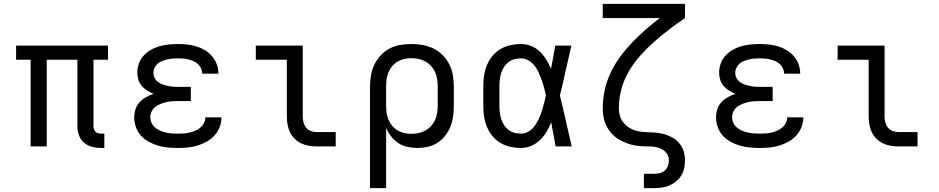

<svg xmlns="http://www.w3.org/2000/svg" viewBox="-20 -755 4840 990"><path d="M501 8Q477 8 454 2Q431 -4 413 -19.5Q395 -35 387 -58Q379 -81 379 -104V-447H221V0H138V-447H63V-520H537V-447H462V-104Q462 -97 464.5 -89Q467 -81 472.5 -75.5Q478 -70 485.5 -68Q493 -66 501 -66H518V8Z M897 8Q872 8 846 5.5Q820 3 795.5 -4Q771 -11 748 -23.5Q725 -36 707.5 -55Q690 -74 681 -99Q672 -124 672 -150Q672 -171 678.5 -191.5Q685 -212 699.5 -227.5Q714 -243 733 -254Q752 -265 772 -271Q755 -278 739 -288Q723 -298 711 -312Q699 -326 693.5 -344Q688 -362 688 -381Q688 -405 696.5 -428Q705 -451 721 -468.5Q737 -486 758 -498Q779 -510 802 -516.5Q825 -523 849 -525.5Q873 -528 897 -528Q921 -528 945 -525.5Q969 -523 992 -516Q1015 -509 1036 -496.5Q1057 -484 1073 -465.5Q1089 -447 1097.5 -424Q1106 -401 1106 -377V-375H1023V-376Q1023 -389 1017 -402Q1011 -415 1001 -424.5Q991 -434 978 -439.5Q965 -445 952 -448.5Q939 -452 925 -453Q911 -454 897 -454Q884 -454 870 -453Q856 -452 843 -449Q830 -446 817 -441Q804 -436 793.5 -427Q783 -418 777 -405.5Q771 -393 771 -380Q771 -366 777 -353.5Q783 -341 794.5 -332.5Q806 -324 819 -319.5Q832 -315 845.5 -312Q859 -309 872.5 -308Q886 -307 900 -307H964V-234H900Q884 -234 868.5 -233Q853 -232 838 -228.5Q823 -225 808.5 -219.5Q794 -214 781.5 -204.5Q769 -195 762 -180.5Q755 -166 755 -151Q755 -135 761.5 -121Q768 -107 780 -97Q792 -87 806.5 -81Q821 -75 836 -71.5Q851 -68 866.5 -67Q882 -66 897 -66Q913 -66 928 -67Q943 -68 958 -71.5Q973 -75 987 -81Q1001 -87 1013 -97Q1025 -107 1032 -121Q1039 -135 1039 -150H1122V-149Q1122 -124 1112.5 -99.5Q1103 -75 1085.5 -56Q1068 -37 1045.5 -24.5Q1023 -12 998.5 -4.5Q974 3 948.5 5.5Q923 8 897 8Z M1613 0Q1593 0 1572 -3.5Q1551 -7 1532.5 -16Q1514 -25 1499 -40Q1484 -55 1475 -74Q1466 -93 1462.5 -113.5Q1459 -134 1459 -155V-447H1299V-520H1541V-155Q1541 -139 1545 -124Q1549 -109 1558.5 -97Q1568 -85 1583 -79.5Q1598 -74 1613 -74H1711V0Z M1888 215V-310Q1888 -339 1893 -367.5Q1898 -396 1910.5 -422Q1923 -448 1943 -469.5Q1963 -491 1988.5 -504.5Q2014 -518 2043 -523Q2072 -528 2101 -528Q2130 -528 2159 -523Q2188 -518 2214.5 -505Q2241 -492 2262 -471Q2283 -450 2296.5 -423.5Q2310 -397 2315 -368Q2320 -339 2320 -310V-210Q2320 -183 2316.5 -156Q2313 -129 2303 -103.5Q2293 -78 2276 -56Q2259 -34 2236 -19Q2213 -4 2186.5 2Q2160 8 2132 8Q2107 8 2081.5 2.5Q2056 -3 2034.5 -17Q2013 -31 1997 -51.5Q1981 -72 1971 -96V215ZM2101 -65Q2120 -65 2138.5 -69Q2157 -73 2173.5 -82Q2190 -91 2203 -105.5Q2216 -120 2223.5 -137Q2231 -154 2234 -172.5Q2237 -191 2237 -210V-310Q2237 -329 2234 -347.5Q2231 -366 2223.5 -383Q2216 -400 2203 -414.5Q2190 -429 2173.5 -438Q2157 -447 2138.5 -451Q2120 -455 2101 -455Q2083 -455 2064.5 -451Q2046 -447 2030 -437.5Q2014 -428 2002 -413.5Q1990 -399 1983 -382Q1976 -365 1973.5 -346.5Q1971 -328 1971 -310V-210Q1971 -192 1973.5 -173.5Q1976 -155 1983 -138Q1990 -121 2002 -106.5Q2014 -92 2030 -82.5Q2046 -73 2064 -69Q2082 -65 2101 -65Z M2666 8Q2638 8 2611 2Q2584 -4 2560 -18.5Q2536 -33 2518.5 -54.5Q2501 -76 2490.5 -101.5Q2480 -127 2476 -154.5Q2472 -182 2472 -210V-310Q2472 -338 2476 -365.5Q2480 -393 2490.5 -418.5Q2501 -444 2518.5 -465.5Q2536 -487 2560 -501.5Q2584 -516 2611 -522Q2638 -528 2666 -528Q2693 -528 2718.5 -518Q2744 -508 2763 -489.5Q2782 -471 2796.5 -448Q2811 -425 2821 -400Q2827 -430 2832.5 -460Q2838 -490 2843 -520H2926Q2911 -456 2897 -391.5Q2883 -327 2867 -263Q2883 -198 2897.5 -132Q2912 -66 2928 0H2845Q2839 -31 2833.5 -62Q2828 -93 2822 -125Q2812 -99 2798 -75.5Q2784 -52 2764.5 -33Q2745 -14 2719 -3Q2693 8 2666 8ZM2666 -66Q2687 -66 2705.5 -77Q2724 -88 2736.5 -105Q2749 -122 2758 -141.5Q2767 -161 2773.5 -181.5Q2780 -202 2785.5 -222.5Q2791 -243 2795 -263Q2791 -283 2785.5 -303Q2780 -323 2773 -342.5Q2766 -362 2757.5 -381Q2749 -400 2736 -416.5Q2723 -433 2705 -443.5Q2687 -454 2666 -454Q2649 -454 2632 -449.5Q2615 -445 2601.5 -434.5Q2588 -424 2578.5 -409Q2569 -394 2564 -378Q2559 -362 2557 -344.5Q2555 -327 2555 -310V-210Q2555 -193 2557 -175.5Q2559 -158 2564 -142Q2569 -126 2578.5 -111Q2588 -96 2601.5 -85.5Q2615 -75 2632 -70.5Q2649 -66 2666 -66Z M3300 215V141H3353Q3368 141 3382.5 137.5Q3397 134 3408 124Q3419 114 3424 100Q3429 86 3429 71Q3429 53 3419 38Q3409 23 3393.5 14.5Q3378 6 3360.5 3Q3343 0 3325.5 0Q3308 0 3290.5 -1Q3273 -2 3255.5 -5Q3238 -8 3221 -13.5Q3204 -19 3188.5 -26.5Q3173 -34 3158.5 -44.5Q3144 -55 3132.5 -68Q3121 -81 3112 -96.5Q3103 -112 3097.5 -129Q3092 -146 3090 -163.5Q3088 -181 3088 -198Q3088 -246 3098.5 -292.5Q3109 -339 3129.5 -382Q3150 -425 3178.5 -463.5Q3207 -502 3239.5 -536Q3272 -570 3308 -601.5Q3344 -633 3382 -662H3088V-735H3512V-662Q3471 -634 3431 -603.5Q3391 -573 3353.5 -540Q3316 -507 3282.5 -469.5Q3249 -432 3223.5 -389Q3198 -346 3184.5 -297Q3171 -248 3171 -198Q3171 -180 3175.5 -161.5Q3180 -143 3190.5 -128Q3201 -113 3216 -102Q3231 -91 3248.5 -84.5Q3266 -78 3284.5 -76Q3303 -74 3321 -73H3322Q3344 -73 3366.5 -70.5Q3389 -68 3410.5 -61.5Q3432 -55 3451.5 -43Q3471 -31 3485 -13.5Q3499 4 3505.5 26Q3512 48 3512 71Q3512 91 3508 111Q3504 131 3493.5 148.5Q3483 166 3467 179.5Q3451 193 3432.5 201Q3414 209 3394 212Q3374 215 3353 215Z M3897 8Q3872 8 3846 5.5Q3820 3 3795.5 -4Q3771 -11 3748 -23.5Q3725 -36 3707.5 -55Q3690 -74 3681 -99Q3672 -124 3672 -150Q3672 -171 3678.5 -191.5Q3685 -212 3699.5 -227.5Q3714 -243 3733 -254Q3752 -265 3772 -271Q3755 -278 3739 -288Q3723 -298 3711 -312Q3699 -326 3693.5 -344Q3688 -362 3688 -381Q3688 -405 3696.5 -428Q3705 -451 3721 -468.5Q3737 -486 3758 -498Q3779 -510 3802 -516.5Q3825 -523 3849 -525.5Q3873 -528 3897 -528Q3921 -528 3945 -525.5Q3969 -523 3992 -516Q4015 -509 4036 -496.5Q4057 -484 4073 -465.5Q4089 -447 4097.5 -424Q4106 -401 4106 -377V-375H4023V-376Q4023 -389 4017 -402Q4011 -415 4001 -424.5Q3991 -434 3978 -439.5Q3965 -445 3952 -448.5Q3939 -452 3925 -453Q3911 -454 3897 -454Q3884 -454 3870 -453Q3856 -452 3843 -449Q3830 -446 3817 -441Q3804 -436 3793.5 -427Q3783 -418 3777 -405.5Q3771 -393 3771 -380Q3771 -366 3777 -353.5Q3783 -341 3794.5 -332.5Q3806 -324 3819 -319.5Q3832 -315 3845.5 -312Q3859 -309 3872.5 -308Q3886 -307 3900 -307H3964V-234H3900Q3884 -234 3868.5 -233Q3853 -232 3838 -228.5Q3823 -225 3808.5 -219.5Q3794 -214 3781.5 -204.5Q3769 -195 3762 -180.5Q3755 -166 3755 -151Q3755 -135 3761.5 -121Q3768 -107 3780 -97Q3792 -87 3806.5 -81Q3821 -75 3836 -71.5Q3851 -68 3866.5 -67Q3882 -66 3897 -66Q3913 -66 3928 -67Q3943 -68 3958 -71.5Q3973 -75 3987 -81Q4001 -87 4013 -97Q4025 -107 4032 -121Q4039 -135 4039 -150H4122V-149Q4122 -124 4112.5 -99.5Q4103 -75 4085.5 -56Q4068 -37 4045.5 -24.5Q4023 -12 3998.5 -4.5Q3974 3 3948.5 5.5Q3923 8 3897 8Z M4613 0Q4593 0 4572 -3.5Q4551 -7 4532.5 -16Q4514 -25 4499 -40Q4484 -55 4475 -74Q4466 -93 4462.5 -113.5Q4459 -134 4459 -155V-447H4299V-520H4541V-155Q4541 -139 4545 -124Q4549 -109 4558.5 -97Q4568 -85 4583 -79.5Q4598 -74 4613 -74H4711V0Z"/></svg>

Font: Nova Nerd Font
Style: Regular
Weight: 400
Designer: Belleve Invis
Foundry: Belleve Invis
Version: Version 24.1.4; ttfautohint (v1.8.4);Nerd Fonts 3.1.1